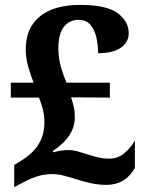

<svg xmlns="http://www.w3.org/2000/svg" viewBox="-20 -744 599 783"><path d="M414 10Q383 10 350.5 3Q318 -4 295 -12Q270 -20 243 -27Q216 -34 196 -34Q162 -34 135.5 -26Q109 -18 82 -4L38 19V-71L70 -91Q91 -104 112 -124Q133 -144 147 -174Q161 -204 161 -244Q161 -273 155 -297Q149 -321 139 -346H24V-407H117Q107 -432 96 -468.5Q85 -505 85 -543Q85 -630 142.5 -677Q200 -724 307 -724Q414 -724 459.5 -690.5Q505 -657 505 -608Q505 -573 473.5 -550Q442 -527 380 -527Q380 -558 373.5 -589Q367 -620 350 -641.5Q333 -663 300 -663Q263 -663 240.5 -634.5Q218 -606 218 -547Q218 -506 229 -469Q240 -432 251 -407H428V-346L270 -347Q277 -325 281 -308Q285 -291 285 -265Q285 -187 195 -128L198 -123Q204 -125 221.5 -128.5Q239 -132 257 -132Q277 -132 295.5 -127Q314 -122 345 -112Q367 -105 385 -101Q403 -97 425 -97Q459 -97 485 -117.5Q511 -138 530 -171V-59Q491 10 414 10Z"/></svg>

Font: Noto Serif Toto
Style: Bold
Weight: 700
Designer: Monotype Design Team
Foundry: Monotype Imaging Inc.
Version: Version 2.001; ttfautohint (v1.8.4.7-5d5b)